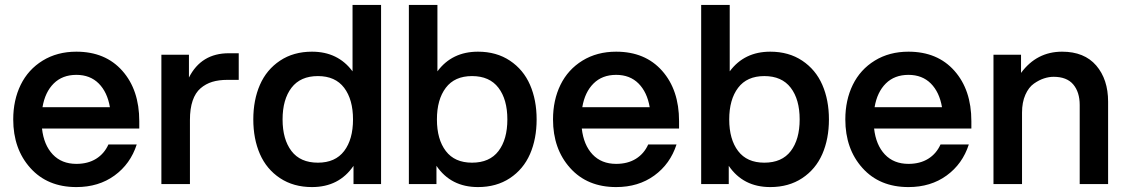

<svg xmlns="http://www.w3.org/2000/svg" viewBox="-20 -740 4531 772"><path d="M287.1 12.2Q170.9 12.2 102.1 -64.5Q33.2 -141.1 33.2 -259.8Q33.2 -337.4 63.2 -398.9Q93.3 -460.4 151.6 -496.3Q210 -532.2 287.1 -532.2Q403.8 -532.2 471.9 -455.3Q540 -378.4 540 -252.9V-223.1H148.9Q156.2 -157.2 192.1 -119.1Q228 -81.1 287.1 -81.1Q333.5 -81.1 366.5 -101.6Q399.4 -122.1 416 -159.2H529.8Q504.4 -80.6 440.4 -34.2Q376.5 12.2 287.1 12.2ZM150.9 -309.1H421.9Q411.6 -369.6 377 -404.3Q342.3 -439 287.1 -439Q231 -439 196 -404.3Q161.1 -369.6 150.9 -309.1Z M628.9 0V-520H739.7V-428.2Q789.1 -525.9 899.9 -525.9H939.9V-418.9H894.5Q859.9 -418.9 833.5 -410.9Q807.1 -402.8 786.4 -385Q765.6 -367.2 754.6 -335.2Q743.7 -303.2 743.7 -257.8V0Z M1512.2 0H1401.4V-73.2Q1343.3 12.2 1234.4 12.2Q1160.2 12.2 1106 -23.7Q1051.8 -59.6 1025.1 -120.6Q998.5 -181.6 998.5 -259.8Q998.5 -337.9 1025.1 -398.9Q1051.8 -460 1106 -496.1Q1160.2 -532.2 1234.4 -532.2Q1338.9 -532.2 1397.5 -453.1V-720.2H1512.2ZM1116.2 -259.8Q1116.2 -179.7 1151.9 -132.8Q1187.5 -85.9 1258.3 -85.9Q1328.1 -85.9 1363.8 -132.8Q1399.4 -179.7 1399.4 -259.8Q1399.4 -339.8 1363.8 -387Q1328.1 -434.1 1258.3 -434.1Q1188 -434.1 1152.1 -387.2Q1116.2 -340.3 1116.2 -259.8Z M1624 0V-720.2H1738.8V-453.1Q1797.4 -532.2 1901.9 -532.2Q1976.1 -532.2 2030.3 -496.1Q2084.5 -460 2111.1 -398.9Q2137.7 -337.9 2137.7 -259.8Q2137.7 -181.6 2111.1 -120.6Q2084.5 -59.6 2030.3 -23.7Q1976.1 12.2 1901.9 12.2Q1793 12.2 1734.9 -73.2V0ZM1877.9 -85.9Q1948.7 -85.9 1984.4 -132.8Q2020 -179.7 2020 -259.8Q2020 -340.3 1984.1 -387.2Q1948.2 -434.1 1877.9 -434.1Q1808.1 -434.1 1772.5 -387Q1736.8 -339.8 1736.8 -259.8Q1736.8 -179.7 1772.5 -132.8Q1808.1 -85.9 1877.9 -85.9Z M2457.5 12.2Q2341.3 12.2 2272.5 -64.5Q2203.6 -141.1 2203.6 -259.8Q2203.6 -337.4 2233.6 -398.9Q2263.7 -460.4 2322 -496.3Q2380.4 -532.2 2457.5 -532.2Q2574.2 -532.2 2642.3 -455.3Q2710.4 -378.4 2710.4 -252.9V-223.1H2319.3Q2326.7 -157.2 2362.5 -119.1Q2398.4 -81.1 2457.5 -81.1Q2503.9 -81.1 2536.9 -101.6Q2569.8 -122.1 2586.4 -159.2H2700.2Q2674.8 -80.6 2610.8 -34.2Q2546.9 12.2 2457.5 12.2ZM2321.3 -309.1H2592.3Q2582 -369.6 2547.4 -404.3Q2512.7 -439 2457.5 -439Q2401.4 -439 2366.5 -404.3Q2331.5 -369.6 2321.3 -309.1Z M2799.3 0V-720.2H2914.1V-453.1Q2972.7 -532.2 3077.1 -532.2Q3151.4 -532.2 3205.6 -496.1Q3259.8 -460 3286.4 -398.9Q3313 -337.9 3313 -259.8Q3313 -181.6 3286.4 -120.6Q3259.8 -59.6 3205.6 -23.7Q3151.4 12.2 3077.1 12.2Q2968.3 12.2 2910.2 -73.2V0ZM3053.2 -85.9Q3124 -85.9 3159.7 -132.8Q3195.3 -179.7 3195.3 -259.8Q3195.3 -340.3 3159.4 -387.2Q3123.5 -434.1 3053.2 -434.1Q2983.4 -434.1 2947.8 -387Q2912.1 -339.8 2912.1 -259.8Q2912.1 -179.7 2947.8 -132.8Q2983.4 -85.9 3053.2 -85.9Z M3632.8 12.2Q3516.6 12.2 3447.8 -64.5Q3378.9 -141.1 3378.9 -259.8Q3378.9 -337.4 3408.9 -398.9Q3439 -460.4 3497.3 -496.3Q3555.7 -532.2 3632.8 -532.2Q3749.5 -532.2 3817.6 -455.3Q3885.7 -378.4 3885.7 -252.9V-223.1H3494.6Q3502 -157.2 3537.8 -119.1Q3573.7 -81.1 3632.8 -81.1Q3679.2 -81.1 3712.2 -101.6Q3745.1 -122.1 3761.7 -159.2H3875.5Q3850.1 -80.6 3786.1 -34.2Q3722.2 12.2 3632.8 12.2ZM3496.6 -309.1H3767.6Q3757.3 -369.6 3722.7 -404.3Q3688 -439 3632.8 -439Q3576.7 -439 3541.7 -404.3Q3506.8 -369.6 3496.6 -309.1Z M4321.3 -317.9Q4321.3 -369.6 4295.4 -400.4Q4269.5 -431.2 4216.3 -431.2Q4197.8 -431.2 4178 -424.8Q4158.2 -418.5 4137.2 -403.8Q4116.2 -389.2 4102.8 -358.9Q4089.4 -328.6 4089.4 -287.1V0H3974.6V-520H4085.4V-446.8Q4148.4 -532.2 4250.5 -532.2Q4339.8 -532.2 4387.7 -476.6Q4435.5 -420.9 4435.5 -331.1V0H4321.3Z"/></svg>

Font: Aspekta 550
Style: Regular
Weight: 550
Designer: Ivo Dolenc
Version: Version 2.000